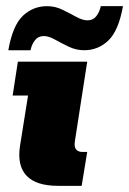

<svg xmlns="http://www.w3.org/2000/svg" viewBox="-20 -603 419 623"><path d="M168 0Q97 0 66 -33Q35 -66 45 -130L71 -293H21L38 -403H263L223 -145Q220 -126 227 -118Q234 -110 247 -110H263L245 0ZM253 -440Q227 -440 203 -451.5Q179 -463 158.5 -474.5Q138 -486 122 -486Q104 -486 93.5 -472.5Q83 -459 79 -440H7Q21 -520 54 -551.5Q87 -583 133 -583Q159 -583 182.5 -571.5Q206 -560 227 -548.5Q248 -537 264 -537Q282 -537 292.5 -550.5Q303 -564 307 -583H379Q365 -504 332 -472Q299 -440 253 -440Z"/></svg>

Font: Rokkitt SemiBold Black
Style: Italic
Weight: 900
Italic angle: -9°
Version: Version 3.103